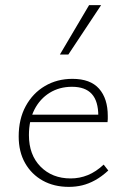

<svg xmlns="http://www.w3.org/2000/svg" viewBox="-20 -724 492 750"><path d="M249 6Q191 6 147 -18.5Q103 -43 78 -87Q53 -131 53 -191Q53 -259 80.5 -309.5Q108 -360 155.5 -388Q203 -416 263 -416Q333 -416 367 -377.5Q401 -339 401 -271Q401 -265 401 -259Q401 -253 400 -247H364V-271Q364 -329 338.5 -357Q313 -385 261 -385Q212 -385 174 -361.5Q136 -338 114.5 -296Q93 -254 93 -196Q93 -119 138.5 -73Q184 -27 256 -27Q291 -27 323 -40Q355 -53 385 -81L403 -58Q377 -34 351.5 -20Q326 -6 301 0Q276 6 249 6ZM82 -247 88 -276H393V-247ZM214 -511 328 -704H375L247 -511Z"/></svg>

Font: Ysabeau Infant ExtraLight
Style: Regular
Weight: 250
Designer: Christian Thalmann (Catharsis Fonts)
Version: Version 2.001;gftools[0.9.30]; featfreeze: ss01,ss02,lnum